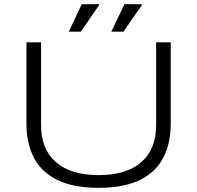

<svg xmlns="http://www.w3.org/2000/svg" viewBox="-20 -889 946 921"><path d="M453 12Q334 12 257.5 -24.5Q181 -61 144 -130Q107 -199 107 -295V-686H177V-289Q177 -173 248.5 -111Q320 -49 453 -49Q586 -49 657.5 -111Q729 -173 729 -289V-686H799V-295Q799 -199 762 -130Q725 -61 648.5 -24.5Q572 12 453 12ZM514 -737 577 -869H660V-864L572 -737ZM310 -737 372 -869H455V-864L368 -737Z"/></svg>

Font: Archivo Expanded ExtraLight
Style: Regular
Weight: 250
Width: 7
Designer: Hector Gatti
Foundry: Omnibus-Type
Version: Version 2.001